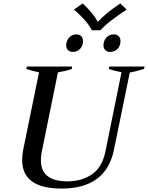

<svg xmlns="http://www.w3.org/2000/svg" viewBox="-20 -1087 861 1117"><path d="M410 -1031 461 -1067Q526 -1006 547 -962H551Q597 -1012 680 -1067L717 -1031Q677 -1006 632.5 -972Q588 -938 564 -911H514Q501 -939 470.5 -973Q440 -1007 410 -1031ZM365 -823Q365 -849 382 -868Q399 -887 424 -887Q442 -887 452.5 -876.5Q463 -866 463 -848Q463 -821 446 -803Q429 -785 404 -785Q386 -785 375.5 -795.5Q365 -806 365 -823ZM582 -823Q582 -850 599 -868.5Q616 -887 641 -887Q660 -887 670.5 -876.5Q681 -866 681 -848Q681 -821 664 -803Q647 -785 621 -785Q603 -785 592.5 -795.5Q582 -806 582 -823ZM109 -156Q109 -183 115 -216L207 -666Q161 -676 133 -686L136 -700H400L397 -685Q364 -674 317 -666L223 -204Q218 -182 218 -154Q218 -32 373 -32Q455 -32 514.5 -72.5Q574 -113 593 -204L687 -667Q646 -674 613 -686L616 -700H821L818 -686Q770 -671 735 -665L643 -216Q597 10 338 10Q109 10 109 -156Z"/></svg>

Font: Trirong Medium
Style: Italic
Weight: 500
Italic angle: -12°
Designer: Katatrad Team
Foundry: CadsonDemak
Version: Version 1.001